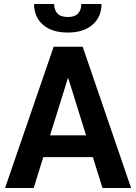

<svg xmlns="http://www.w3.org/2000/svg" viewBox="-20 -946 685 966"><path d="M447.3 -155.3H197.8L149.4 0H5.4L250 -710.9H396L639.6 0H495.6ZM231.9 -265.1H413.1L323.2 -553.2H321.8ZM490.7 -925.8Q490.7 -860.4 445.3 -821.3Q399.9 -782.2 321.3 -782.2Q241.7 -782.2 196.5 -821.3Q151.4 -860.4 151.4 -925.8H252.4Q252.4 -896.5 268.8 -878.4Q285.2 -860.4 321.3 -860.4Q356.4 -860.4 372.8 -878.4Q389.2 -896.5 389.2 -925.8Z"/></svg>

Font: Roboto Web
Style: Bold
Weight: 700
Designer: Google
Version: Version 1.200310; 2013